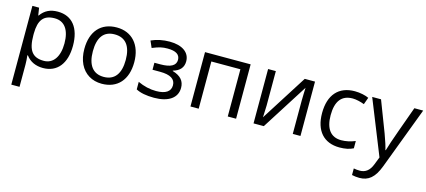

<svg xmlns="http://www.w3.org/2000/svg" viewBox="-59 -1065 4053 1826"><g transform="rotate(15 1967.5 -152.5)"><path d="M161.1 -68.8C165 -37.6 167 -7.8 167 20V240.2H85.9V-535.2H151.9L163.1 -461.9H167C208.5 -520.5 263.2 -544.9 335 -544.9C477.1 -544.9 557.1 -443.4 557.1 -268.1C557.1 -92.3 474.1 9.8 335 9.8C265.1 9.8 206.1 -15.6 167 -68.8ZM167 -268.1C167 -117.7 214.4 -58.1 325.2 -58.1C417.5 -58.1 473.1 -137.7 473.1 -269C473.1 -402.3 418.5 -476.1 323.2 -476.1C213.9 -476.1 168.5 -418.5 167 -286.1Z M1160.6 -268.1C1160.6 -93.8 1067.4 9.8 912.6 9.8C816.9 9.8 739.7 -36.6 699.2 -120.6C679.2 -162.6 668.9 -211.9 668.9 -268.1C668.9 -442.4 761.2 -544.9 916 -544.9C1065.9 -544.9 1160.6 -438 1160.6 -268.1ZM752.9 -268.1C752.9 -131.3 808.6 -58.1 914.6 -58.1C1020.5 -58.1 1076.7 -130.9 1076.7 -268.1C1076.7 -404.3 1021 -476.1 913.6 -476.1C807.6 -476.1 752.9 -406.2 752.9 -268.1Z M1346.7 -244.1V-313H1404.8C1505.9 -313 1556.6 -340.8 1556.6 -397C1556.6 -449.7 1515.6 -476.1 1433.6 -476.1C1383.3 -476.1 1351.1 -469.2 1284.7 -441.9L1255.9 -507.8C1311 -532.7 1371.6 -544.9 1437 -544.9C1560.1 -544.9 1635.7 -491.2 1635.7 -403.8C1635.7 -343.8 1602.5 -304.7 1535.6 -286.1V-282.2C1617.7 -258.3 1653.8 -213.9 1653.8 -147C1653.8 -47.9 1569.3 9.8 1428.7 9.8C1351.6 9.8 1292 -2 1250 -24.9V-99.1C1309.6 -71.3 1369.6 -57.1 1430.7 -57.1C1524.4 -57.1 1572.8 -90.3 1572.8 -150.9C1572.8 -212.9 1522 -244.1 1420.9 -244.1Z M2152.8 -464.8H1866.7V0H1785.6V-535.2H2234.9V0H2152.8Z M2406.7 0V-535.2H2482.9V-195.8L2479.5 -106.9L2478 -79.1L2767.6 -535.2H2868.7V0H2793V-327.1L2794.4 -391.6L2796.9 -455.1L2507.8 0Z M3372.6 -448.2C3336.9 -462.4 3290.5 -473.1 3257.8 -473.1C3148.9 -473.1 3094.7 -403.8 3094.7 -265.1C3094.7 -133.8 3148.4 -61 3252.4 -61C3296.9 -61 3342.8 -70.8 3389.6 -89.8V-18.1C3354 0.5 3308.6 9.8 3254.4 9.8C3099.6 9.8 3010.7 -89.8 3010.7 -264.2C3010.7 -443.4 3100.1 -544.9 3259.8 -544.9C3311 -544.9 3368.2 -532.2 3397.5 -517.1Z M3647.5 2.9 3431.6 -535.2H3518.6L3635.7 -230C3661.6 -160.2 3677.2 -109.9 3683.6 -79.1H3687.5C3691.9 -95.7 3700.7 -124 3714.4 -164.6C3727.5 -204.6 3772 -328.1 3846.7 -535.2H3933.6L3703.6 74.2C3658.2 194.8 3600.1 240.2 3511.7 240.2C3486.8 240.2 3462.4 237.3 3438.5 231.9V167C3456.5 170.9 3476.6 172.9 3498.5 172.9C3554.2 172.9 3593.8 141.6 3617.7 79.1Z"/></g></svg>

Font: OpenSansEmoji
Style: Regular
Weight: 400
Foundry: MorbZ
Version: Version 1.000;PS 001.000;hotconv 1.0.70;makeotf.lib2.5.58329